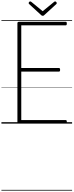

<svg xmlns="http://www.w3.org/2000/svg" viewBox="-20 -1732 1030 2690"><path d="M251 0Q237 0 230.5 -5.5Q224 -11 224 -23V-1408Q224 -1418 231 -1422.5Q238 -1427 252 -1427H900Q908 -1427 912 -1421.5Q916 -1416 916 -1402Q916 -1388 912 -1382.5Q908 -1377 900 -1377H278V-779H806Q814 -779 818 -773.5Q822 -768 822 -754Q822 -740 818 -734.5Q814 -729 806 -729H278V-50H900Q908 -50 912 -44.5Q916 -39 916 -25Q916 -11 912 -5.5Q908 0 900 0ZM752 -1712Q760 -1712 767.5 -1704.5Q775 -1697 775 -1688Q775 -1686 774 -1683Q773 -1680 770 -1676L604 -1524Q598 -1518 593 -1514.5Q588 -1511 578 -1511Q569 -1511 564 -1514.5Q559 -1518 553 -1524L387 -1676Q383 -1680 382.5 -1683.5Q382 -1687 382 -1689Q382 -1698 389 -1705Q396 -1712 404 -1712Q409 -1712 412.5 -1709.5Q416 -1707 421 -1704L578 -1575L736 -1704Q740 -1707 743.5 -1709.5Q747 -1712 752 -1712ZM0 928H990V938H0ZM0 -20H990V0H0ZM0 -505H990V-500H0ZM0 -1448H990V-1438H0Z"/></svg>

Font: Playwrite ID Guides
Style: Regular
Weight: 400
Designer: Veronika Burian, José Scaglione
Foundry: TypeTogether
Version: Version 1.003